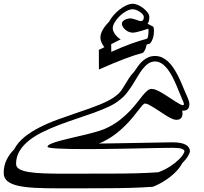

<svg xmlns="http://www.w3.org/2000/svg" viewBox="-76 -627 1089 1025"><path d="M721.2 -536.6Q721.2 -512.2 711.9 -500L742.7 -484.4Q746.1 -475.1 746.1 -461.4Q746.1 -451.7 744.6 -441.9Q743.2 -432.1 740.2 -423.1Q737.3 -414.1 733.2 -406.5Q729 -398.9 724.1 -394Q720.2 -393.1 715.8 -391.8Q711.4 -390.6 707 -389.2Q704.6 -375.5 699.5 -363.8Q694.3 -352.1 687.5 -345.2Q647.5 -335 589.8 -313.2Q532.2 -291.5 452.1 -255.9L451.7 -360.8L481 -375Q471.7 -387.2 465.8 -400.6Q460 -414.1 460 -426.3Q460 -446.3 472.9 -468.5Q485.8 -490.7 505.9 -510.3Q514.6 -527.8 529.8 -545.2Q544.9 -562.5 562.5 -576.2Q580.1 -589.8 598.6 -598.4Q617.2 -606.9 632.8 -606.9Q645.5 -606.9 660.9 -600.1Q676.3 -593.3 689.7 -582.8Q703.1 -572.3 712.2 -560.1Q721.2 -547.9 721.2 -536.6ZM715.3 -473.6Q715.3 -473.6 705.3 -470.5Q695.3 -467.3 681.6 -463.1Q668 -459 654.1 -455.8Q640.1 -452.6 632.8 -452.6Q623.5 -452.6 613 -456.5Q602.5 -460.4 594.2 -467.3Q585.9 -474.1 580.3 -482.9Q574.7 -491.7 574.7 -501Q574.7 -507.3 579.1 -512.5Q583.5 -517.6 590.3 -521.2Q597.2 -524.9 605.2 -526.9Q613.3 -528.8 620.6 -528.8Q625.5 -528.8 633.8 -526.6Q642.1 -524.4 650.4 -521.5Q658.7 -518.6 665.8 -516.4Q672.9 -514.2 675.3 -514.2Q691.9 -514.2 691.9 -536.6Q691.9 -543 685.8 -550.3Q679.7 -557.6 670.7 -563.7Q661.6 -569.8 651.4 -573.7Q641.1 -577.6 632.8 -577.6Q617.2 -577.6 598.6 -567.6Q580.1 -557.6 564 -542.2Q547.9 -526.9 536.9 -508.8Q525.9 -490.7 525.9 -475.1Q525.9 -467.3 530 -458.5Q534.2 -449.7 540.3 -441.7Q546.4 -433.6 554 -427Q561.5 -420.4 568.4 -417Q552.2 -408.7 539.6 -402.3Q526.9 -396 517.6 -391.1L518.1 -350.1Q576.7 -376.5 623.8 -393.6Q670.9 -410.6 709.5 -420.4Q712.9 -423.8 714.8 -435.5Q716.8 -447.3 716.8 -461.4Q716.8 -470.2 715.3 -473.6ZM896.5 -36.1Q898.4 -28.8 898.4 -22Q898.4 -5.4 890.4 3.7Q882.3 12.7 864.3 12.7Q855 12.7 841.1 6.3Q827.1 0 811.5 -9.8Q795.9 -19.5 779.1 -30.8Q762.2 -42 746.8 -51.8Q731.4 -61.5 718.8 -67.9Q706.1 -74.2 697.8 -74.2Q692.4 -74.2 683.8 -64.5Q675.3 -54.7 662.8 -38.6Q650.4 -22.5 633.5 -1.7Q616.7 19 594.5 41.5Q572.3 64 544.2 85.9Q516.1 107.9 481 126H481.4Q475.1 129.4 467.5 132.6Q460 135.7 451.7 139.2Q460.9 139.2 481.7 138.9Q502.4 138.7 530.3 138.2Q558.1 137.7 590.6 137.2Q623 136.7 656.2 136Q689.5 135.3 721.2 134.8Q752.9 134.3 778.8 133.8Q804.7 133.3 822.8 133.1Q840.8 132.8 846.2 132.8Q871.1 132.8 888.7 136.5Q906.2 140.1 917.2 146.7Q928.2 153.3 933.1 162.1Q938 170.9 938 180.7Q938 187.5 928.2 205.1Q918.5 222.7 896.5 244.6Q891.1 255.9 879.2 271.5Q867.2 287.1 848.1 304.2Q829.1 321.3 802.2 338.6Q775.4 356 740.2 370.1Q686 374 620.8 376Q555.7 377.9 475.1 377.9Q446.8 377.9 410.9 378.2Q375 378.4 338.9 378.4H231.4Q164.1 378.4 110.6 375.7Q57.1 373 20 364.5Q-17.1 356 -36.6 339.8Q-56.2 323.7 -56.2 296.4Q-56.2 258.3 -41.3 227.3Q-26.4 196.3 -0.5 170.4Q18.6 133.3 54.9 104.2Q91.3 75.2 137.2 52Q183.1 28.8 235.6 10Q288.1 -8.8 339.4 -26.4Q371.6 -37.1 401.9 -47.9Q432.1 -58.6 458.7 -69.6Q485.4 -80.6 507.3 -92.3Q529.3 -104 544.4 -116.7Q559.1 -127.4 568.6 -140.1Q578.1 -152.8 586.9 -168Q599.6 -189.9 612.5 -209.5Q625.5 -229 640.6 -244.6Q651.9 -262.2 663.3 -277.3Q674.8 -292.5 688 -303.7Q701.2 -314.9 716.8 -321.5Q732.4 -328.1 752 -328.1Q772.5 -328.1 790 -319.8Q807.6 -311.5 822.5 -297.4Q837.4 -283.2 849.9 -264.4Q862.3 -245.6 873 -224.9Q883.8 -204.1 892.8 -182.4Q901.9 -160.6 910.2 -141.1Q913.6 -133.3 917.7 -124Q921.9 -114.7 925.8 -105.5Q929.7 -96.2 932.4 -87.4Q935.1 -78.6 935.1 -70.8Q935.1 -54.2 927 -45.2Q918.9 -36.1 900.9 -36.1ZM177.7 156.7Q177.7 148.4 196.5 140.4Q215.3 132.3 244.9 124.3Q274.4 116.2 311 107.9Q347.7 99.6 384 90.8Q420.4 82 452.1 72.3Q483.9 62.5 503.9 51.3Q541 32.2 568.8 9.5Q596.7 -13.2 618.2 -35.6Q639.6 -58.1 655.8 -79.3Q671.9 -100.6 685.3 -116.7Q698.7 -132.8 710.2 -142.6Q721.7 -152.3 734.4 -152.3Q745.1 -152.3 759.8 -146Q774.4 -139.6 790.8 -129.9Q807.1 -120.1 824 -108.9Q840.8 -97.7 856 -87.9Q871.1 -78.1 882.8 -71.8Q894.5 -65.4 900.9 -65.4Q905.8 -65.4 905.8 -70.8Q905.8 -73.7 904.5 -78.1Q903.3 -82.5 899.9 -89.4Q892.6 -106 883.8 -127.9Q875 -149.9 865 -173.1Q855 -196.3 843.3 -219Q831.5 -241.7 817.6 -259.3Q803.7 -276.9 787.4 -287.8Q771 -298.8 752 -298.8Q731.9 -298.8 715.8 -287.8Q699.7 -276.9 685.8 -259Q671.9 -241.2 658.7 -218.8Q645.5 -196.3 631.1 -173.6Q616.7 -150.9 600.1 -129.6Q583.5 -108.4 562.5 -93.3Q539.6 -73.7 503.7 -57.1Q467.8 -40.5 424.8 -24.9Q381.8 -9.3 334.2 6.3Q286.6 22 240.5 39.6Q194.3 57.1 152.6 77.4Q110.8 97.7 79.1 122.8Q47.4 147.9 28.6 178.7Q9.8 209.5 9.8 247.6Q9.8 265.1 27.3 275.6Q44.9 286.1 78.4 291.5Q111.8 296.9 159.7 298.6Q207.5 300.3 268.1 300.3Q288.6 300.3 319.3 300.3Q350.1 300.3 384 300Q418 299.8 451.7 299.8Q485.4 299.8 511.7 299.8Q591.8 299.8 654.1 298.1Q716.3 296.4 770 292.5Q807.6 277.8 833.7 260.3Q859.9 242.7 876.7 226.6Q893.6 210.4 901.1 198Q908.7 185.5 908.7 180.7Q908.7 172.9 894.5 167.5Q880.4 162.1 846.2 162.1Q829.6 162.1 799.8 162.6Q770 163.1 731.9 163.8Q693.8 164.6 649.4 165.5Q605 166.5 558.3 167.2Q511.7 168 465.3 168.5Q418.9 168.9 377 168.9Q335 168.9 298.6 168.2Q262.2 167.5 235.4 166Q208.5 164.6 193.1 162.4Q177.7 160.2 177.7 156.7Z"/></svg>

Font: XB Kayhan Sayeh
Style: Regular
Weight: 700
Designer: Behnam
Foundry: Irmug
Version: Version 7.300 2009